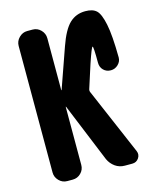

<svg xmlns="http://www.w3.org/2000/svg" viewBox="-113 -826 726 903"><g transform="rotate(-15 250.0 -375.0)"><path d="M389.6 -750Q425.8 -750 443.8 -732.9Q461.9 -715.8 473.1 -661.6Q484.4 -607.4 485.4 -499Q485.4 -479.5 470.2 -464.8Q455.1 -450.2 434.6 -450.2Q413.1 -450.2 398.9 -464.4Q384.8 -478.5 384.8 -500Q384.8 -580.1 379.9 -580.1Q375 -580.1 349.6 -504.9L313.5 -392.6Q310.5 -384.8 313.5 -377L453.1 -51.8Q460.9 -33.2 449.7 -16.6Q438.5 0 418 0H381.8Q355.5 0 335 -14.6Q314.5 -29.3 303.7 -52.7L186.5 -338.9Q186.5 -339.8 185.5 -339.8Q184.6 -339.8 184.6 -338.9V-56.6Q184.6 -33.2 168 -16.6Q151.4 0 127.9 0H101.6Q78.1 0 61.5 -17.1Q44.9 -34.2 44.9 -56.6V-672.9Q44.9 -696.3 62 -713.4Q79.1 -730.5 101.6 -730.5H127.9Q151.4 -730.5 168 -713.4Q184.6 -696.3 184.6 -672.9V-420.9Q184.6 -419.9 185.5 -419.9Q186.5 -419.9 186.5 -420.9L254.9 -615.2Q281.2 -690.4 312.5 -720.2Q343.8 -750 389.6 -750Z"/></g></svg>

Font: Rounded Mgen+ 2m bold
Style: Bold
Weight: 700
Designer: [Source Han Sans]
Ryoko NISHIZUKA  (kana & ideographs); Paul D. Hunt (Latin, Greek & Cyrillic); Wenlong ZHANG  (bopomofo
Version: Version 1.059.20150602